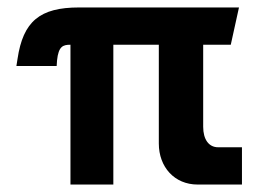

<svg xmlns="http://www.w3.org/2000/svg" viewBox="-20 -495 711 515"><path d="M629 -100H565C540 -100 525 -121 525 -155V-375H599L621 -475H192C87 -475 42 -438 27 -337L24 -318H132L133 -333C137 -371 149 -375 169 -375V0H284V-375H406V-110C406 -47 448 0 510 0H629Z"/></svg>

Font: Mint Spirit
Style: Bold
Weight: 700
Designer: HARENDAL Hirwen
Foundry: Arkandis Digital Foundry.
Version: Version 1.004;FFEdit